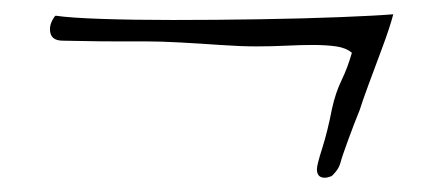

<svg xmlns="http://www.w3.org/2000/svg" viewBox="-20 -312 621 269"><path d="M444 -65Q441 -64 439 -63.5Q437 -63 435 -63Q424 -63 424 -75Q424 -81 431.5 -104.5Q439 -128 445 -159Q450 -182 458.5 -199.5Q467 -217 473 -238Q465 -245 451 -247Q437 -249 418 -249Q401 -249 381 -248Q361 -247 339 -247Q317 -247 288.5 -249Q260 -251 232.5 -252.5Q205 -254 185 -254Q169 -254 144 -254Q119 -254 97 -254.5Q75 -255 68 -255Q50 -255 50 -271Q50 -277 53 -283Q56 -289 58 -290Q78 -287 122.5 -285.5Q167 -284 222 -284Q282 -284 344 -285Q406 -286 456.5 -288Q507 -290 531 -292Q526 -273 515.5 -245Q505 -217 496 -192.5Q487 -168 484 -158Q477 -141 468 -116.5Q459 -92 457 -84Q455 -77 450.5 -71.5Q446 -66 444 -65Z"/></svg>

Font: Ingrid Darling
Style: Regular
Weight: 400
Designer: Robert E. Leuschke
Foundry: Robert E. Leuschke
Version: Version 1.010; ttfautohint (v1.8.3)